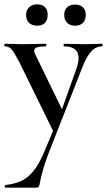

<svg xmlns="http://www.w3.org/2000/svg" viewBox="-31 -587 491 882"><path d="M224 -13 222 33 57 -303Q34 -347 22 -360.5Q10 -374 -9 -374Q-11 -374 -11 -380Q-11 -386 -9 -386Q17 -386 31 -385L70 -384L138 -385Q153 -386 179 -386Q182 -386 182 -380Q182 -374 179 -374Q152 -374 139 -369.5Q126 -365 126 -354Q126 -346 132 -335L262 -68L229 -16L322 -277Q330 -303 330 -320Q330 -374 263 -374Q261 -374 261 -380Q261 -386 263 -386Q290 -386 304 -385L364 -384L403 -385Q414 -386 438 -386Q440 -386 440 -380Q440 -374 438 -374Q409 -374 387.5 -350Q366 -326 347 -277L191 120Q163 195 153 249Q150 266 147 270.5Q144 275 133 275H-6Q-9 275 -9 269Q-9 263 -6 263Q36 258 66 244.5Q96 231 122 199.5Q148 168 172 111ZM89 -519Q89 -541 103 -554Q117 -567 140 -567Q163 -567 175.5 -554.5Q188 -542 188 -519Q188 -495 175.5 -482Q163 -469 140 -469Q116 -469 102.5 -482Q89 -495 89 -519ZM264 -519Q264 -541 277.5 -553.5Q291 -566 314 -566Q337 -566 350 -553.5Q363 -541 363 -519Q363 -495 350 -482Q337 -469 314 -469Q291 -469 277.5 -482Q264 -495 264 -519Z"/></svg>

Font: Cormorant Garamond SemiBold
Style: Regular
Weight: 600
Designer: Christian Thalmann (Catharsis Fonts)
Foundry: Catharsis Fonts
Version: Version 4.000